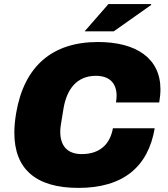

<svg xmlns="http://www.w3.org/2000/svg" viewBox="-20 -905 818 937"><path d="M393 -752H535L718 -881L717 -885H509ZM363 12C580 12 703 -90 735 -279H531C517 -200 466 -153 379 -153C306 -153 274 -196 274 -263C274 -278 276 -294 290 -376C306 -470 355 -535 448 -535C515 -535 549 -498 549 -438C549 -428 548 -417 546 -405H757C761 -428 763 -449 763 -469C763 -620 646 -700 458 -700C235 -700 98 -582 59 -354C53 -319 50 -287 50 -257C50 -79 156 12 363 12Z"/></svg>

Font: Archivo Black
Style: Italic
Weight: 900
Italic angle: -10°
Designer: Hector Gatti
Foundry: Omnibus-Type
Version: Version 2.001